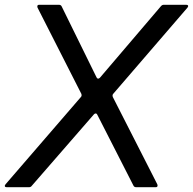

<svg xmlns="http://www.w3.org/2000/svg" viewBox="-45 -783 807 803"><path d="M88 -6Q84 0 76 0H-17Q-23 0 -24.5 -3.5Q-26 -7 -22 -12L294 -378Q298 -383 295 -391L112 -751Q111 -753 111 -756Q111 -763 119 -763H201Q210 -763 213 -756L359 -459Q362 -454 365 -454Q369 -454 373 -458L628 -757Q633 -763 640 -763H734Q740 -763 741.5 -759.5Q743 -756 739 -751L428 -390Q424 -385 427 -377L613 -12Q614 -10 614 -7Q614 0 606 0H525Q516 0 513 -7L362 -303Q360 -308 356 -308.5Q352 -309 348 -305Z"/></svg>

Font: Open Sauce Two
Style: Italic
Weight: 400
Italic angle: -10°
Designer: Alfredo Marco Pradil
Foundry: Creative Sauce Fz LLC
Version: Version 1.477